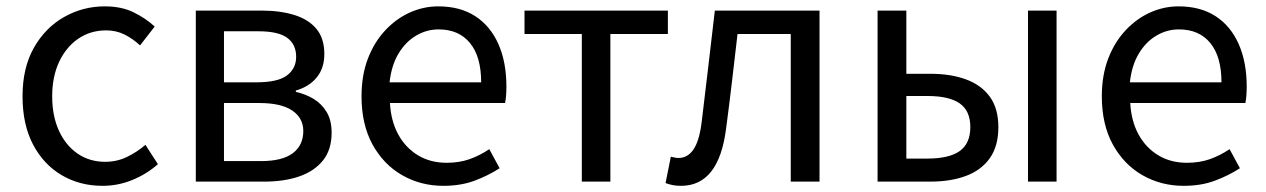

<svg xmlns="http://www.w3.org/2000/svg" viewBox="-20 -577 4023 610"><path d="M305.9 13.4Q233.9 13.4 176.3 -20.3Q118.7 -54 85.1 -117.6Q51.6 -181.2 51.6 -271Q51.6 -361.9 87.9 -425.7Q124.2 -489.4 183.9 -523.1Q243.5 -556.8 312.8 -556.8Q366 -556.8 404.6 -537.8Q443.1 -518.9 471.5 -492.7L425 -432.8Q401.8 -454.3 375.4 -467.4Q349.1 -480.5 317.1 -480.5Q267.7 -480.5 228.9 -454.2Q190.2 -427.8 168 -380.8Q145.8 -333.8 145.8 -271Q145.8 -208.7 167.2 -161.8Q188.7 -114.9 226.6 -88.9Q264.5 -62.9 314.3 -62.9Q351.7 -62.9 384 -78.7Q416.3 -94.4 442 -116.9L481.7 -55.4Q445.2 -23.3 399.9 -5Q354.6 13.4 305.9 13.4Z M602.1 0V-543.4H810.1Q869.9 -543.4 915.1 -529.4Q960.2 -515.4 985.3 -485.3Q1010.4 -455.3 1010.4 -405.2Q1010.4 -360.4 986.3 -331Q962.2 -301.6 919.9 -289.4V-285Q951 -278.2 976.6 -262.7Q1002.2 -247.1 1017.9 -220.9Q1033.6 -194.7 1033.6 -155.5Q1033.6 -101.3 1006.1 -67.2Q978.6 -33 930.7 -16.5Q882.8 0 819.7 0ZM691.6 -315.5H795Q862.9 -315.5 891.9 -337.5Q920.9 -359.5 920.9 -396.6Q920.9 -435.6 892.8 -456.6Q864.8 -477.6 801.1 -477.6H691.6ZM691.6 -65.2H809.4Q877.3 -65.2 910.4 -90.4Q943.6 -115.6 943.6 -160.8Q943.6 -202 908.4 -225.9Q873.2 -249.7 803.6 -249.7H691.6Z M1388.7 13.4Q1316.5 13.4 1257.4 -20.6Q1198.3 -54.6 1163.4 -118.2Q1128.6 -181.9 1128.6 -271Q1128.6 -337.5 1148.6 -390.1Q1168.7 -442.7 1203.5 -480.1Q1238.4 -517.6 1282 -537.2Q1325.6 -556.8 1372.4 -556.8Q1441.6 -556.8 1489.8 -525.7Q1538 -494.5 1563.4 -437.1Q1588.9 -379.7 1588.9 -301.7Q1588.9 -287.4 1587.9 -274.1Q1587 -260.7 1584.6 -249.7H1218.9Q1222 -192.4 1245.3 -149.8Q1268.7 -107.2 1308.1 -83.5Q1347.4 -59.8 1399.3 -59.8Q1438.8 -59.8 1471.5 -71.2Q1504.1 -82.7 1534.5 -103.1L1567.3 -42.5Q1531.8 -19.4 1488 -3Q1444.2 13.4 1388.7 13.4ZM1217.7 -315.5H1508.7Q1508.7 -397.1 1473.2 -440.3Q1437.8 -483.6 1373.5 -483.6Q1335.5 -483.6 1302.1 -463.9Q1268.7 -444.3 1246.2 -406.9Q1223.7 -369.6 1217.7 -315.5Z M1828.5 0V-469H1646.4V-543.4H2101.9V-469H1919.2V0Z M2143.8 13.4Q2128.6 13.4 2117.3 11.1Q2106 8.8 2094.5 4.7L2111.3 -79.1Q2117.1 -78.1 2122.9 -76.6Q2128.6 -75.1 2136 -75.1Q2165.1 -75.1 2183.7 -102.9Q2202.2 -130.6 2209.4 -190.5Q2220.4 -279 2230.5 -367.2Q2240.5 -455.5 2251.1 -543.4H2583.7V0H2492.3V-469H2323.2Q2314.3 -393.4 2305.6 -318.5Q2296.9 -243.6 2286.7 -167.3Q2275.1 -77.2 2239.4 -31.9Q2203.7 13.4 2143.8 13.4Z M2768.1 0V-543.4H2859.5V-342.6H2935.8Q3000.5 -342.6 3049.2 -324.7Q3097.9 -306.8 3124.9 -269.5Q3151.9 -232.2 3151.9 -173Q3151.9 -113 3124.9 -74.7Q3097.9 -36.4 3049.2 -18.2Q3000.5 0 2935.8 0ZM2859.5 -73.2H2926.3Q2995.6 -73.2 3029.2 -97.2Q3062.8 -121.3 3062.8 -173.4Q3062.8 -224.7 3029.2 -248.4Q2995.6 -272 2926.3 -272H2859.5ZM3246 0V-543.4H3336.8V0Z M3740.7 13.4Q3668.5 13.4 3609.4 -20.6Q3550.3 -54.6 3515.4 -118.2Q3480.6 -181.9 3480.6 -271Q3480.6 -337.5 3500.6 -390.1Q3520.7 -442.7 3555.5 -480.1Q3590.4 -517.6 3634 -537.2Q3677.6 -556.8 3724.4 -556.8Q3793.6 -556.8 3841.8 -525.7Q3890 -494.5 3915.4 -437.1Q3940.9 -379.7 3940.9 -301.7Q3940.9 -287.4 3939.9 -274.1Q3939 -260.7 3936.6 -249.7H3570.9Q3574 -192.4 3597.3 -149.8Q3620.7 -107.2 3660.1 -83.5Q3699.4 -59.8 3751.3 -59.8Q3790.8 -59.8 3823.5 -71.2Q3856.1 -82.7 3886.5 -103.1L3919.3 -42.5Q3883.8 -19.4 3840 -3Q3796.2 13.4 3740.7 13.4ZM3569.7 -315.5H3860.7Q3860.7 -397.1 3825.2 -440.3Q3789.8 -483.6 3725.5 -483.6Q3687.5 -483.6 3654.1 -463.9Q3620.7 -444.3 3598.2 -406.9Q3575.7 -369.6 3569.7 -315.5Z"/></svg>

Font: Noto Sans SC Thin
Style: Regular
Weight: 100
Designer: Ryoko NISHIZUKA 西塚涼子 (kana, bopomofo & ideographs); Paul D. Hunt (Latin, Greek & Cyrillic); Sandoll Communications 산돌커뮤니
Foundry: Adobe
Version: Version 2.004-H2;hotconv 1.0.118;makeotfexe 2.5.65603